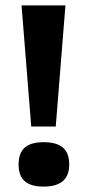

<svg xmlns="http://www.w3.org/2000/svg" viewBox="-20 -680 326 713"><path d="M96 -210 60 -660H223L187 -210ZM142 13Q95 13 72 -7Q49 -27 49 -69Q49 -112 72 -132Q95 -152 142 -152Q190 -152 213.5 -132Q237 -112 237 -69Q237 13 142 13Z"/></svg>

Font: Bricolage Grotesque 24pt
Style: Bold
Weight: 700
Designer: Mathieu Triay
Foundry: Atelier Triay
Version: Version 1.001;gftools[0.9.33.dev8+g029e19f]